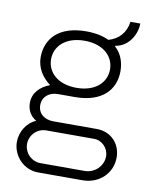

<svg xmlns="http://www.w3.org/2000/svg" viewBox="-88 -669 743 924"><g transform="rotate(10 284.0 -207.5)"><path d="M404 -67H191C149 -67 116 -91 116 -133C116 -175 149 -200 191 -200H273C409 -200 468 -272 468 -360C468 -406 452 -447 422 -473L423 -477C484 -486 522 -547 522 -603H474C467 -548 432 -512 384 -499C355 -513 318 -521 273 -521C137 -521 78 -449 78 -360C78 -310 105 -266 146 -236C97 -217 65 -183 65 -135C65 -101 80 -73 110 -55C64 -36 36 13 36 61C36 126 89 188 162 188H379C462 188 522 128 522 52C522 -15 474 -67 404 -67ZM417 -360C417 -297 366 -245 273 -245C180 -245 129 -297 129 -360C129 -423 180 -475 273 -475C366 -475 417 -423 417 -360ZM382 142H166C122 142 86 106 86 62C86 18 122 -18 166 -18H400C439 -18 471 16 471 55C471 103 430 142 382 142Z"/></g></svg>

Font: ChivoLight
Style: Regular
Weight: 300
Designer: Hector Gatti
Foundry: Omnibus-Type
Version: Version 1.004;PS 001.004;hotconv 1.0.88;makeotf.lib2.5.64775